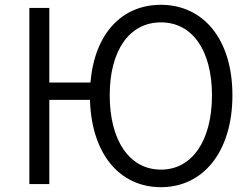

<svg xmlns="http://www.w3.org/2000/svg" viewBox="-20 -765 1045 798"><path d="M649 -60C518 -60 436 -181 436 -369C436 -556 518 -672 649 -672C779 -672 861 -556 861 -369C861 -181 779 -60 649 -60ZM649 13C825 13 946 -135 946 -369C946 -602 825 -745 649 -745C485 -745 373 -624 356 -422H185V-732H102V0H185V-350H354C360 -127 476 13 649 13Z"/></svg>

Font: Noto Sans KR DemiLight
Style: Regular
Weight: 350
Designer: Ryoko NISHIZUKA 西塚涼子 (kana, bopomofo & ideographs); Paul D. Hunt (Latin, Greek & Cyrillic); Sandoll Communications 산돌커뮤니
Foundry: Adobe
Version: Version 2.004;hotconv 1.0.118;makeotfexe 2.5.65603